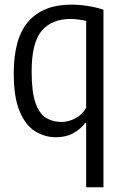

<svg xmlns="http://www.w3.org/2000/svg" viewBox="-20 -570 520 810"><path d="M343.5 220V-51H339Q321.5 -26.5 290.2 -8.8Q259 9 216.5 9Q169 9 128.5 -16Q88 -41 63 -100Q38 -159 38 -260.5Q38 -410 100.5 -480.2Q163 -550.5 281 -550.5Q315 -550.5 352.2 -544.5Q389.5 -538.5 416.5 -529V220ZM239 -55.5Q269 -55.5 298 -70.8Q327 -86 343.5 -115.5V-482Q330.5 -485 312 -487.5Q293.5 -490 277 -490Q198.5 -490 156 -440.2Q113.5 -390.5 113.5 -268Q113.5 -181 130 -135Q146.5 -89 175 -72.2Q203.5 -55.5 239 -55.5Z"/></svg>

Font: Encode Sans Condensed
Style: Regular
Weight: 400
Width: 3
Designer: Multiple Designers
Foundry: Impallari Type
Version: Version 3.000; ttfautohint (v1.8.3) -l 8 -r 50 -G 200 -x 14 